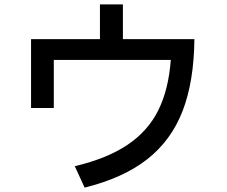

<svg xmlns="http://www.w3.org/2000/svg" viewBox="-20 -824 1040 878"><path d="M542 -645H869Q867 -451 815 -316.5Q763 -182 653.5 -96Q544 -10 367 34L322 -64Q470 -99 563.5 -162Q657 -225 704 -320Q751 -415 761 -550H226V-330H122V-645H437V-804H542Z"/></svg>

Font: IBM Plex Sans JP Medium
Style: Regular
Weight: 500
Designer: Mike Abbink; Paul van der Laan; Pieter van Rosmalen; Wujin Sim; Yejin Wi; Jinhee Kim; Boomi Park; Yona Kim; Kichan Ma
Foundry: Sandoll Inc.
Version: Version 1.001